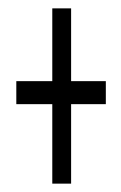

<svg xmlns="http://www.w3.org/2000/svg" viewBox="-20 -543 290 459"><path d="M105 -104V-294H19V-349H105V-523H150V-349H233V-294H150V-104Z"/></svg>

Font: Inconsolata UltraCondensed
Style: Regular
Weight: 400
Width: 1
Monospace: yes
Designer: Raph Levien, Cyreal, Brenton Simpson
Foundry: Raph Levien, Cyreal, Google
Version: Version 3.000; ttfautohint (v1.8.2.53-6de2)